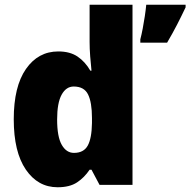

<svg xmlns="http://www.w3.org/2000/svg" viewBox="-20 -780 803 810"><path d="M223 10Q140 10 89 -64.5Q38 -139 38 -277Q38 -415 89.5 -489Q141 -563 226 -563Q275 -563 307 -541.5Q339 -520 361 -482H366Q363 -509 360.5 -542Q358 -575 358 -603V-760H539V0H400L366 -64H358Q336 -31 305 -10.5Q274 10 223 10ZM292 -135Q333 -135 350 -165.5Q367 -196 368 -261V-282Q368 -348 351.5 -381.5Q335 -415 291 -415Q259 -415 240 -380.5Q221 -346 221 -276Q221 -203 240.5 -169Q260 -135 292 -135ZM763 -749Q745 -711 727 -676Q709 -641 685 -600H572V-614Q577 -633 582 -659Q587 -685 591 -712Q595 -739 597 -760H763Z"/></svg>

Font: Noto Sans Ethiopic SemiCondensed Black
Style: Regular
Weight: 900
Width: 4
Designer: Monotype Design Team
Foundry: Monotype Imaging Inc.
Version: Version 2.102; ttfautohint (v1.8.4.7-5d5b)